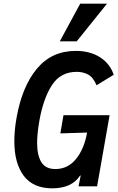

<svg xmlns="http://www.w3.org/2000/svg" viewBox="-20 -1014 640 1045"><path d="M58 -245.5Q58 -305 70 -372.5Q100 -543 180.8 -640Q261.5 -737 392.5 -737Q470 -737 524.2 -702.5Q578.5 -668 599 -607L505.5 -550Q487 -594 459.2 -608.5Q431.5 -623 398 -623Q309.5 -623 262.8 -550.8Q216 -478.5 194.5 -358Q182 -286.5 182 -235Q182 -169 205 -131.5Q228 -94 281.5 -94Q349.5 -94 394 -149Q438.5 -204 454 -292.5L308.5 -288L325.5 -387H576.5L508.5 0H407.5L419.5 -60L414 -56Q393 -23.5 354.8 -6.2Q316.5 11 264 11Q160.5 11 109.2 -57.2Q58 -125.5 58 -245.5ZM305.5 -789 416.5 -994H562.5L397.5 -789Z"/></svg>

Font: JuliaMono BoldItalic
Style: Regular
Weight: 700
Italic angle: -9°
Monospace: yes
Designer: cormullion
Foundry: corm
Version: Version 0.049; ttfautohint (v1.8.4)